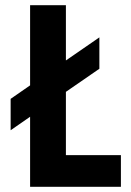

<svg xmlns="http://www.w3.org/2000/svg" viewBox="-20 -720 506 740"><path d="M96 0H446V-122H234V-366L363 -455V-576L234 -487V-700H96V-391L21 -339V-218L96 -270Z"/></svg>

Font: Finlandica SemiBold
Style: Regular
Weight: 600
Designer: Niklas Ekholm, Juho Hiilivirta, Jaakko Suomalainen
Foundry: Helsinki Type Studio
Version: Version 2.000;Glyphs 3.2 (3202)